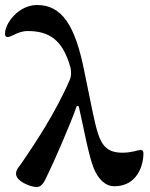

<svg xmlns="http://www.w3.org/2000/svg" viewBox="-57 -730 598 767"><path d="M89 17C103 17 114 10 128 -21C158 -81 225 -236 248 -302C249 -306 251 -307 253 -307C256 -307 258 -305 259 -299C278 -217 293 -127 315 -64C334 -14 364 14 400 14C491 14 516 -69 516 -118C516 -128 511 -131 504 -131C495 -131 471 -120 432 -120C375 -120 351 -145 334 -198C319 -246 309 -305 279 -449C243 -629 190 -710 91 -710C17 -710 -37 -637 -37 -596C-37 -585 -33 -582 -26 -582C-21 -582 -12 -586 -1 -591C14 -599 33 -606 54 -606C137 -606 193 -573 224 -462C229 -444 227 -425 223 -414C165 -279 81 -154 27 -75C19 -64 7 -52 7 -36C7 -6 64 17 89 17Z"/></svg>

Font: EB Garamond
Style: Bold
Weight: 700
Designer: Georg Duffner and Octavio Pardo
Foundry: Georg Duffner
Version: Version 1.000;PS 001.000;hotconv 1.0.88;makeotf.lib2.5.64775